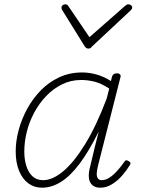

<svg xmlns="http://www.w3.org/2000/svg" viewBox="-20 -856 661 893"><path d="M175 17Q139 17 111.5 -3.5Q84 -24 68.5 -62Q53 -100 53 -152Q53 -199 66.5 -250Q80 -301 106 -349Q132 -397 169.5 -435.5Q207 -474 255.5 -496.5Q304 -519 362 -519Q396 -519 430.5 -509Q465 -499 496 -479L501 -500Q504 -508 509.5 -511.5Q515 -515 524 -515Q534 -515 538.5 -509.5Q543 -504 540 -496L437 -90Q431 -67 430 -51Q429 -35 435 -26.5Q441 -18 453 -18Q472 -18 491 -31Q510 -44 527.5 -64Q545 -84 558 -103Q563 -111 568 -110.5Q573 -110 579 -106Q587 -102 587 -96.5Q587 -91 583 -87Q570 -65 549 -40.5Q528 -16 501.5 0.5Q475 17 447 17Q429 17 417.5 10.5Q406 4 399.5 -8Q393 -20 393 -39.5Q393 -59 400 -84Q409 -124 419 -164Q429 -204 439 -244Q394 -153 350.5 -95Q307 -37 263.5 -10Q220 17 175 17ZM93 -151Q93 -114 102.5 -84Q112 -54 131 -36Q150 -18 181 -18Q224 -18 273.5 -59Q323 -100 375 -184Q427 -268 476 -397L488 -444Q450 -469 418.5 -476.5Q387 -484 358 -484Q309 -484 268 -463.5Q227 -443 194.5 -409Q162 -375 139 -332Q116 -289 104.5 -242.5Q93 -196 93 -151ZM577 -836Q584 -836 589.5 -831.5Q595 -827 595 -820Q595 -817 593 -814.5Q591 -812 588 -808L407 -639Q403 -633 399 -631.5Q395 -630 390 -630Q387 -630 383.5 -631.5Q380 -633 375 -639L270 -808Q268 -810 267 -813.5Q266 -817 266 -820Q266 -828 272 -832Q278 -836 283 -836Q288 -836 291 -834.5Q294 -833 297 -829L396 -683L561 -828Q567 -833 570 -834.5Q573 -836 577 -836Z"/></svg>

Font: Playwrite IS Thin
Style: Regular
Weight: 250
Designer: Veronika Burian, José Scaglione
Foundry: TypeTogether
Version: Version 1.002